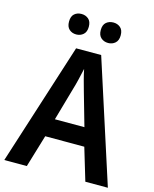

<svg xmlns="http://www.w3.org/2000/svg" viewBox="-132 -1000 871 1087"><g transform="rotate(15 303.5 -456.0)"><path d="M475 0 418 -190H189L132 0H0L229 -716H376L607 0ZM335 -490Q328 -514 318 -551.5Q308 -589 303 -615Q297 -587 288 -549.5Q279 -512 272 -490L217 -297H390ZM151 -852Q151 -883 167.5 -897.5Q184 -912 209 -912Q233 -912 250 -897.5Q267 -883 267 -852Q267 -822 250 -807Q233 -792 209 -792Q184 -792 167.5 -807Q151 -822 151 -852ZM337 -852Q337 -883 354 -897.5Q371 -912 396 -912Q420 -912 437 -897.5Q454 -883 454 -852Q454 -822 437 -807Q420 -792 396 -792Q371 -792 354 -807Q337 -822 337 -852Z"/></g></svg>

Font: Noto Sans Devanagari SemiCondensed SemiBold
Style: Regular
Weight: 600
Width: 4
Designer: Jelle Bosma - Monotype Design Team
Foundry: Monotype Imaging Inc.
Version: Version 2.004; ttfautohint (v1.8.4.7-5d5b)